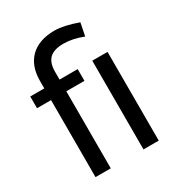

<svg xmlns="http://www.w3.org/2000/svg" viewBox="-180 -875 914 990"><g transform="rotate(-30 277.0 -380.0)"><path d="M189.5 0V-458.5H297.4V-528.3H189.5V-574.2C189.5 -644 221.2 -678.7 298.8 -678.7C335.4 -678.7 374.5 -670.4 415 -654.3L430.2 -730.5C374.5 -750.5 328.6 -760.3 292 -760.3C168.9 -760.3 98.6 -690.9 98.6 -573.2V-528.3H15.1V-458.5H98.6V0ZM475.1 -528.3H384.3V0H475.1Z"/></g></svg>

Font: Shabnam
Style: Regular
Weight: 400
Foundry: DejaVu fonts team - Redesigned by Saber Rastikerdar - Based on Vazir font
Version: Version 5.0.1